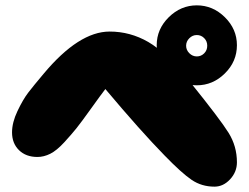

<svg xmlns="http://www.w3.org/2000/svg" viewBox="-20 -741 931 718"><path d="M782 -43Q815 -43 840.5 -70.5Q866 -98 866 -134Q866 -194 835 -244Q804 -294 692 -433Q602 -545 534.5 -584Q467 -623 390 -623Q275 -623 143 -465Q105 -420 85.5 -394.5Q66 -369 45.5 -326Q25 -283 25 -246Q25 -205 51 -179.5Q77 -154 120 -154Q144 -154 168 -166Q192 -178 220 -208.5Q248 -239 266 -261.5Q284 -284 320.5 -335Q357 -386 374 -408Q506 -251 595 -160Q659 -94 696.5 -68.5Q734 -43 782 -43ZM866 -572Q866 -632 821 -676.5Q776 -721 716 -721Q656 -721 611 -676.5Q566 -632 566 -572Q566 -511 611 -466.5Q656 -422 716 -422Q776 -422 821 -466.5Q866 -511 866 -572ZM743.5 -541.5Q732 -530 716 -530Q700 -530 688 -542Q676 -554 676 -570Q676 -586 688 -598Q700 -610 716 -610Q732 -610 743.5 -598.5Q755 -587 755 -570Q755 -553 743.5 -541.5Z"/></svg>

Font: Cherry Bomb
Style: Regular
Weight: 400
Designer: satsuyako
Foundry: satsuyako
Version: Version 4.0